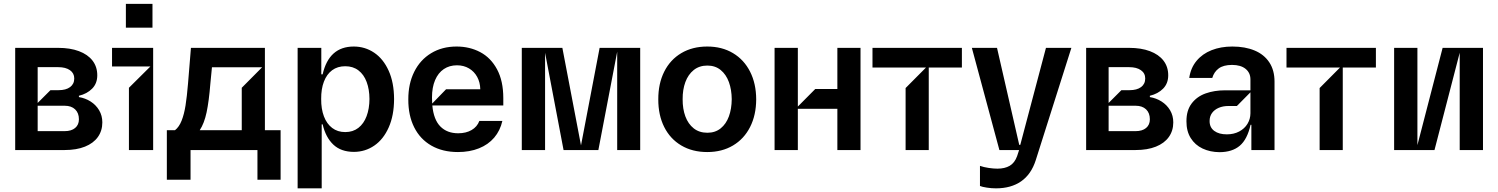

<svg xmlns="http://www.w3.org/2000/svg" viewBox="-20 -801 7998 1025"><path d="M61.1 0V-545.5H290.5Q354.4 -545.5 401.5 -527.9Q448.5 -510.3 473.9 -477.5Q499.3 -444.6 499.3 -399.1Q499.3 -355.5 471.9 -327.8Q444.6 -300.1 401.3 -289.8V-282.7Q435 -277.3 463.6 -259.2Q492.2 -241.1 509.2 -212.4Q526.3 -183.6 526.3 -147.7Q526.3 -103 502.5 -69.6Q478.7 -36.2 433.4 -18.1Q388.1 0 325.3 0ZM181.1 -442.5V-251.4L249.3 -319.6H292.6Q332 -319.6 354.2 -336.1Q376.4 -352.6 376.4 -382.1Q376.4 -410.2 353.5 -426.3Q330.6 -442.5 290.5 -442.5ZM181.1 -236.5V-100.9H325.3Q360.8 -100.9 381 -117.7Q401.3 -134.6 401.3 -164.1Q401.3 -197.8 381 -217.2Q360.8 -236.5 325.3 -236.5Z M797.6 0H668.3V-332.4L782.7 -446H578.1V-545.5H797.6ZM794 -653.4H652V-780.5H794Z M997.2 158.4H870.7V-105.8H914.1Q936.1 -122.9 949.6 -157Q963.1 -191.1 970.5 -238.1Q978 -285.2 983.7 -354.4L999.3 -545.5H1394.2V-105.8H1478V158.4H1354.4V0H997.2ZM1270.6 -105.8V-332.4L1379.3 -441.8H1111.5L1103 -354.4Q1095.5 -260.7 1082.9 -201.3Q1070.3 -142 1046.2 -105.8Z M1568.9 204.5V-545.5H1695.3V-404.1H1702.4Q1736.2 -552.6 1868.6 -552.6Q1928.6 -552.6 1977.5 -519.7Q2026.3 -486.9 2054.9 -423.5Q2083.5 -360.1 2083.8 -272Q2083.5 -184.7 2055.2 -120.9Q2027 -57.2 1978.3 -23.8Q1929.7 9.6 1869.3 9.9Q1800.4 9.6 1759.6 -28.9Q1718.8 -67.5 1702.4 -137.1H1697.4V204.5ZM1823.2 -95.9Q1864.3 -95.9 1893.3 -118.4Q1922.2 -141 1937.1 -180.9Q1952.1 -220.9 1952.4 -272.7Q1952.1 -324.2 1937.3 -363.6Q1922.6 -403.1 1893.6 -425.2Q1864.7 -447.4 1823.2 -447.4Q1782 -447.4 1753 -426Q1724.1 -404.5 1709.2 -365.2Q1694.2 -326 1694.6 -272.7Q1694.2 -219.5 1709.3 -179.7Q1724.4 -139.9 1753.4 -117.9Q1782.3 -95.9 1823.2 -95.9Z M2666.9 -237.9H2288Q2295.1 -161.9 2331 -125.7Q2366.8 -89.5 2426.1 -89.5Q2467.7 -89.5 2497.5 -106.7Q2527.3 -123.9 2539.1 -155.5H2661.9Q2650.2 -103.7 2618.3 -66.2Q2586.3 -28.8 2536.9 -9.1Q2487.6 10.7 2424.7 10.7Q2343 10.7 2283 -23.6Q2223 -57.9 2191.2 -121.3Q2159.4 -184.7 2159.8 -269.9Q2159.4 -353.3 2191.2 -417.4Q2223 -481.5 2281.6 -517Q2340.2 -552.6 2417.6 -552.6Q2487.2 -552.6 2543.7 -522.7Q2600.1 -492.9 2633.5 -430.9Q2666.9 -369 2666.9 -277ZM2361.5 -324.6H2544Q2543.3 -361.2 2527.5 -390.3Q2511.7 -419.4 2483.7 -435.9Q2455.6 -452.4 2419.7 -452.4Q2379.3 -452.4 2349.3 -432.2Q2319.2 -411.9 2302.7 -373.2Q2286.2 -334.5 2286.2 -280.2Q2286.2 -263.8 2287.3 -248.2Z M2889.9 0H2765.6V-545.5H2982.2L3081.7 -24.9L3181.1 -545.5H3397.7V0H3274.9V-524.9L3174.4 0H2988.6L2889.9 -519.2Z M3494.3 -270.6Q3494 -354.4 3525.9 -418.3Q3557.9 -482.2 3617.2 -517.4Q3676.5 -552.6 3755.7 -552.6Q3834.2 -552.6 3893.1 -517.4Q3952.1 -482.2 3984.4 -418.3Q4016.7 -354.4 4017 -270.6Q4016.7 -186.8 3984.4 -123Q3952.1 -59.3 3893.1 -24.3Q3834.2 10.7 3755.7 10.7Q3676.5 10.7 3617.2 -24.3Q3557.9 -59.3 3525.9 -123Q3494 -186.8 3494.3 -270.6ZM3886.4 -271.3Q3886 -322.1 3871.3 -362.7Q3856.5 -403.4 3827.4 -427.2Q3798.3 -451 3756.4 -451Q3713.4 -451 3683.6 -427.2Q3653.8 -403.4 3638.8 -362.7Q3623.9 -322.1 3624.3 -271.3Q3623.9 -220.2 3638.8 -179.7Q3653.8 -139.2 3683.4 -115.8Q3713.1 -92.3 3756.4 -92.3Q3798.3 -92.3 3827.4 -115.8Q3856.5 -139.2 3871.3 -179.7Q3886 -220.2 3886.4 -271.3Z M4239.3 0H4115.1V-545.5H4239.3V-232.2L4332.4 -326H4450.3V-545.5H4573.9V0H4450.3V-220.2H4239.3Z M4938.2 0H4814.6V-331L4923.3 -440.3H4637.8V-545.5H5115.1V-440.3H4938.2Z M5211.6 191.8V84.5Q5231.9 91.6 5258 95.5Q5284.1 99.4 5304.7 99.4Q5343.8 99.4 5370.2 84.2Q5396.7 68.9 5409.8 32.7L5420.5 0H5315.3L5168.3 -545.5H5302.6L5421.2 -27.7H5426.8L5563.9 -545.5H5699.6L5509.2 54.7Q5485.1 129.6 5431.3 167.1Q5377.5 204.5 5296.9 204.5Q5273.1 204.5 5247.9 200.6Q5222.7 196.7 5211.6 191.8Z M5778.4 0V-545.5H6007.8Q6071.7 -545.5 6118.8 -527.9Q6165.8 -510.3 6191.2 -477.5Q6216.6 -444.6 6216.6 -399.1Q6216.6 -355.5 6189.3 -327.8Q6161.9 -300.1 6118.6 -289.8V-282.7Q6152.3 -277.3 6180.9 -259.2Q6209.5 -241.1 6226.6 -212.4Q6243.6 -183.6 6243.6 -147.7Q6243.6 -103 6219.8 -69.6Q6196 -36.2 6150.7 -18.1Q6105.5 0 6042.6 0ZM5898.4 -442.5V-251.4L5966.6 -319.6H6009.9Q6049.4 -319.6 6071.6 -336.1Q6093.8 -352.6 6093.8 -382.1Q6093.8 -410.2 6070.8 -426.3Q6047.9 -442.5 6007.8 -442.5ZM5898.4 -236.5V-100.9H6042.6Q6078.1 -100.9 6098.4 -117.7Q6118.6 -134.6 6118.6 -164.1Q6118.6 -197.8 6098.4 -217.2Q6078.1 -236.5 6042.6 -236.5Z M6313.9 -153.4Q6313.6 -211.6 6341.8 -248.8Q6370 -285.9 6416.7 -302.4Q6463.4 -318.9 6520.6 -318.9H6655.5V-377.8Q6655.2 -412.6 6629.6 -433.4Q6604 -454.2 6557.5 -454.5Q6511 -454.2 6486.2 -435.7Q6461.3 -417.3 6451.7 -384.9H6328.8Q6336.6 -438.6 6367.9 -476.2Q6399.1 -513.8 6448.3 -533.2Q6497.5 -552.6 6558.9 -552.6Q6627.1 -552.6 6677.7 -531.4Q6728.3 -510.3 6756.2 -468.2Q6784.1 -426.1 6784.1 -365.1V0H6660.5V-134.9H6656.2Q6638.8 -57.2 6598.7 -23.1Q6558.6 11 6490.8 11.4Q6440.3 11 6400 -8Q6359.7 -27 6336.6 -64.1Q6313.6 -101.2 6313.9 -153.4ZM6655.5 -196V-308.2L6583.1 -235.1H6536.9Q6509.2 -235.1 6486.5 -225.5Q6463.8 -215.9 6450.6 -198Q6437.5 -180 6437.5 -155.5Q6437.1 -120.7 6462.5 -102.1Q6487.9 -83.5 6529.8 -83.8Q6566.8 -83.8 6595.3 -98.9Q6623.9 -114 6639.6 -139.7Q6655.2 -165.5 6655.5 -196Z M7148.4 0H7024.9V-331L7133.5 -440.3H6848V-545.5H7325.3V-440.3H7148.4Z M7422.6 -545.5H7546.9V-26.3L7681.5 -545.5H7897V0H7772.7V-519.5L7638.1 0H7422.6Z"/></svg>

Font: Riot Sans
Style: Bold
Weight: 600
Designer: Rasmus Andersson
Foundry: rsms
Version: Version 4.001